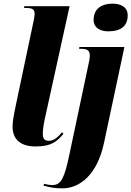

<svg xmlns="http://www.w3.org/2000/svg" viewBox="-20 -794 721 1054"><path d="M574 -622C645 -622 681 -652 681 -710C681 -757 641 -774 598 -774C546 -774 494 -752 494 -685C494 -641 530 -622 574 -622ZM176 10C264 10 294 -19 328 -59L321 -68C300 -44 278 -21 248 -21C225 -21 215 -32 215 -60C215 -76 218 -106 227 -146L362 -760H114L112 -750H129C167 -750 170 -734 170 -716C170 -704 166 -684 162 -667L67 -217C54 -154 49 -124 49 -99C49 -26 96 10 176 10ZM323 240C417 240 514 166 551 -10L663 -536H416L414 -526H424C463 -526 473 -515 473 -488C473 -472 468 -452 463 -428L361 54C334 181 317 222 267 222C254 222 231 218 222 215L219 225C256 235 280 240 323 240Z"/></svg>

Font: Noto Serif Display Condensed Black
Style: Italic
Weight: 900
Width: 3
Italic angle: -12°
Designer: Monotype Design Team
Foundry: Monotype Imaging Inc.
Version: Version 2.009